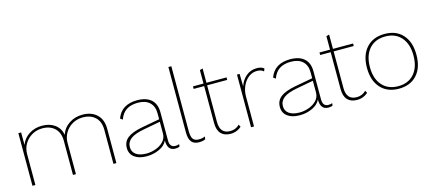

<svg xmlns="http://www.w3.org/2000/svg" viewBox="-55 -1241 3964 1762"><g transform="rotate(-15 1927.5 -360.0)"><path d="M885 -329V-2H857V-326Q857 -403 813 -445Q769 -487 694 -487Q640 -487 595.5 -461.5Q551 -436 525.5 -392.5Q500 -349 500 -298V0H472V-324Q472 -401 428 -443.5Q384 -486 309 -486Q256 -486 211.5 -460.5Q167 -435 141 -391.5Q115 -348 115 -295V0H87V-500H113L114 -381Q135 -440 189 -475Q243 -510 313 -510Q385 -510 433.5 -475Q482 -440 495 -375Q513 -436 569 -474Q625 -512 698 -512Q783 -512 834 -464Q885 -416 885 -329Z M1486 -22 1484 1Q1469 10 1444 10Q1368 10 1368 -86V-87Q1347 -41 1291 -15.5Q1235 10 1172 10Q1098 10 1055.5 -22Q1013 -54 1013 -111Q1013 -170 1057.5 -205Q1102 -240 1199 -258L1368 -289V-345Q1368 -412 1329 -449Q1290 -486 1217 -486Q1151 -486 1108.5 -458.5Q1066 -431 1045 -372L1023 -388Q1068 -510 1217 -510Q1303 -510 1349.5 -468.5Q1396 -427 1396 -347V-79Q1396 -47 1409.5 -30.5Q1423 -14 1448 -14Q1474 -14 1486 -22ZM1368 -154V-265L1212 -236Q1122 -220 1082 -189.5Q1042 -159 1042 -111Q1042 -65 1077.5 -40Q1113 -15 1177 -15Q1219 -15 1263.5 -30.5Q1308 -46 1338 -77.5Q1368 -109 1368 -154Z M1602 -112Q1602 -61 1618.5 -38.5Q1635 -16 1671 -16Q1691 -16 1703.5 -18.5Q1716 -21 1732 -28L1729 -2Q1705 10 1668 10Q1620 10 1597 -19Q1574 -48 1574 -110V-730H1602Z M2072 -29Q2054 -12 2027 -1Q2000 10 1969 10Q1909 10 1877.5 -24Q1846 -58 1846 -126V-476H1746V-500H1846V-628L1874 -636V-500H2065V-476H1874V-128Q1874 -15 1972 -15Q2024 -15 2060 -52Z M2422 -489 2412 -464Q2400 -474 2386 -479.5Q2372 -485 2348 -485Q2305 -485 2269.5 -458Q2234 -431 2213 -385Q2192 -339 2192 -287V0H2164V-500H2189L2191 -381Q2210 -439 2253 -474.5Q2296 -510 2354 -510Q2399 -510 2422 -489Z M2940 -22 2938 1Q2923 10 2898 10Q2822 10 2822 -86V-87Q2801 -41 2745 -15.5Q2689 10 2626 10Q2552 10 2509.5 -22Q2467 -54 2467 -111Q2467 -170 2511.5 -205Q2556 -240 2653 -258L2822 -289V-345Q2822 -412 2783 -449Q2744 -486 2671 -486Q2605 -486 2562.5 -458.5Q2520 -431 2499 -372L2477 -388Q2522 -510 2671 -510Q2757 -510 2803.5 -468.5Q2850 -427 2850 -347V-79Q2850 -47 2863.5 -30.5Q2877 -14 2902 -14Q2928 -14 2940 -22ZM2822 -154V-265L2666 -236Q2576 -220 2536 -189.5Q2496 -159 2496 -111Q2496 -65 2531.5 -40Q2567 -15 2631 -15Q2673 -15 2717.5 -30.5Q2762 -46 2792 -77.5Q2822 -109 2822 -154Z M3274 -29Q3256 -12 3229 -1Q3202 10 3171 10Q3111 10 3079.5 -24Q3048 -58 3048 -126V-476H2948V-500H3048V-628L3076 -636V-500H3267V-476H3076V-128Q3076 -15 3174 -15Q3226 -15 3262 -52Z M3802 -250Q3802 -128 3739.5 -59Q3677 10 3568 10Q3458 10 3395 -59.5Q3332 -129 3332 -250Q3332 -371 3395 -440.5Q3458 -510 3568 -510Q3677 -510 3739.5 -441Q3802 -372 3802 -250ZM3360 -250Q3360 -140 3415.5 -77Q3471 -14 3568 -14Q3664 -14 3719 -77Q3774 -140 3774 -250Q3774 -360 3719 -423Q3664 -486 3568 -486Q3471 -486 3415.5 -423Q3360 -360 3360 -250Z"/></g></svg>

Font: Work Sans ExtraLight
Style: Regular
Weight: 280
Designer: Wei Huang
Foundry: Wei Huang
Version: Version 1.500